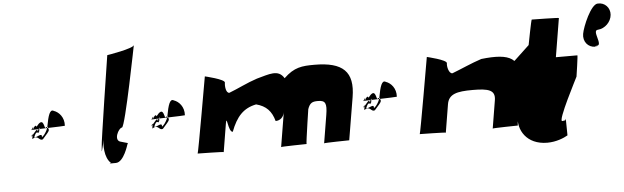

<svg xmlns="http://www.w3.org/2000/svg" viewBox="-61 -1209 5260 1619"><g transform="rotate(-5 2569.0 -400.0)"><path d="M472 -331C469 -328 183 -322 187 -319C221 -374 195 -316 198 -318C229 -377 233 -343 233 -343C292 -421 295 -350 305 -326C346 -361 301 -268 271 -252C278 -298 225 -248 206 -257C231 -319 238 -286 246 -292C280 -353 250 -300 248 -304C276 -367 239 -306 236 -304C247 -349 199 -277 181 -262C206 -316 186 -248 190 -243C241 -280 245 -217 278 -234C349 -314 338 -301 324 -336C341 -430 358 -484 390 -464C432 -450 477 -403 472 -331Z M880 -893C879 -889 762 -136 767 -136C754 -30 776 -139 777 -143C759 -37 790 -209 790 -209C776 -143 777 -34 832 15C804 21 833 19 873 19C942 19 984 -132 983 -127C990 -146 1000 -134 934 -155C865 -167 922 -274 950 -274C978 -274 1116 -989 1111 -959C1106 -929 880 -893 880 -893Z M1488 -331C1485 -328 1199 -322 1203 -319C1237 -374 1211 -316 1214 -318C1245 -377 1249 -343 1249 -343C1308 -421 1311 -350 1321 -326C1362 -361 1317 -268 1287 -252C1294 -298 1241 -248 1222 -257C1247 -319 1254 -286 1262 -292C1296 -353 1266 -300 1264 -304C1292 -367 1255 -306 1252 -304C1263 -349 1215 -277 1197 -262C1222 -316 1202 -248 1206 -243C1257 -280 1261 -217 1294 -234C1365 -314 1354 -301 1340 -336C1357 -430 1374 -484 1406 -464C1448 -450 1493 -403 1488 -331Z M1787 7 1826 -230C1840 -316 1838 -157 1878 -157C1926 -283 1985 -348 2094 -370C2179 -348 2223 -300 2246 -216C2286 -216 2314 -244 2321 -284L2273 7C2274 3 2489 0 2489 0C2484 0 2538 -352 2538 -352C2538 -352 2533 -317 2528 -289C2547 -345 2569 -353 2616 -353C2679 -353 2692 -328 2676 -230L2637 7C2638 3 2850 0 2850 0L2910 -359C2946 -574 2853 -660 2613 -660C2507 -660 2441 -654 2353 -569C2305 -650 2226 -614 2120 -586C2034 -558 1955 -516 1878 -487C1848 -487 1843 -548 1848 -576C1853 -604 1684 -643 1684 -643C1684 -643 1572 0 1567 0C1567 0 1788 3 1787 7Z M3282 -331C3279 -328 2993 -322 2997 -319C3031 -374 3005 -316 3008 -318C3039 -377 3043 -343 3043 -343C3102 -421 3105 -350 3115 -326C3156 -361 3111 -268 3081 -252C3088 -298 3035 -248 3016 -257C3041 -319 3048 -286 3056 -292C3090 -353 3060 -300 3058 -304C3086 -367 3049 -306 3046 -304C3057 -349 3009 -277 2991 -262C3016 -316 2996 -248 3000 -243C3051 -280 3055 -217 3088 -234C3159 -314 3148 -301 3134 -336C3151 -430 3168 -484 3200 -464C3242 -450 3287 -403 3282 -331Z M3667 7 3706 -230C3720 -316 3790 -332 3923 -332C4056 -332 4117 -316 4103 -230L4064 7C4065 3 4277 0 4277 0C4272 0 4326 -352 4326 -352C4362 -567 4264 -614 4019 -586C3933 -558 3843 -516 3766 -487C3736 -487 3722 -548 3727 -576C3732 -604 3563 -643 3563 -643C3563 -643 3452 0 3447 0C3447 0 3668 3 3667 7Z M4654 -5C4614 -1 4805 -363 4806 -368C4807 -373 4833 -546 4829 -546H4647C4653 -580 4701 -873 4701 -873C4702 -877 4477 -880 4472 -880C4467 -880 4428 -672 4427 -668L4297 -546C4272 -546 4223 -377 4223 -377C4223 -377 4325 -373 4324 -368C4323 -363 4279 -79 4283 -79C4264 35 4337 166 4513 166C4588 166 4653 139 4687 119C4688 119 4684 -21 4685 -21C4674 -16 4700 -9 4654 -5Z M4893 -722C4882 -658 4924 -605 4987 -605C5050 -605 4940 -608 4999 -612C5057 -612 4963 -746 5021 -746C5080 -750 5133 -802 5138 -862C5143 -922 5097 -970 5038 -966C4980 -966 4903 -782 4893 -722Z"/></g></svg>

Font: PlasticEraser
Style: It
Weight: 400
Foundry: Cannot Into Space Fonts
Version: Version 0.43